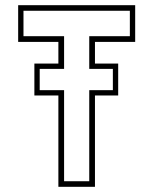

<svg xmlns="http://www.w3.org/2000/svg" viewBox="-20 -720 607 740"><path d="M205 0V-352H112.5V-475H205V-558.5H50V-700H501V-558.5H346V-475H435.5V-352H346V0ZM227 -21.5H324V-372.5H415V-454.5H324V-580.5H480.5V-678.5H70.5V-580.5H227V-454.5H133V-372.5H227Z"/></svg>

Font: Tourney Expanded ExtraLight
Style: Regular
Weight: 200
Width: 7
Designer: Tyler Finck
Foundry: Etcetera Type Co
Version: Version 1.010; ttfautohint (v1.8.3)